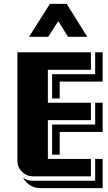

<svg xmlns="http://www.w3.org/2000/svg" viewBox="-20 -910 560 991"><path d="M430.2 -720.2H331.1L280.8 -800.8L229 -720.2H129.9L237.8 -890.1H324.2ZM509.8 61H188Q160.2 61 136.7 46.9Q113.3 32.7 99.1 8.8Q123.5 22.9 149.9 22.9H471.2V-89.8H509.8ZM509.8 -229H288.1V-111.8H249V-267.1H471.2V-379.9H509.8ZM509.8 -488.8H288.1V-401.9H249V-526.9H471.2V-640.1H509.8ZM449.2 0H149.9Q117.2 0 93.5 -23.4Q69.8 -46.9 69.8 -80.1V-640.1H449.2V-549.8H227.1V-379.9H449.2V-290H227.1V-89.8H449.2Z"/></svg>

Font: Laconic
Style: Shadow
Weight: 900
Width: 6
Designer: Robby Woodard
Version: Version 1.000